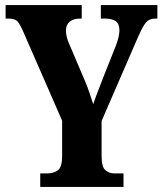

<svg xmlns="http://www.w3.org/2000/svg" viewBox="-20 -734 639 754"><path d="M138 0V-53H165Q191 -53 207.5 -65.5Q224 -78 224 -122V-260L72 -608Q59 -638 49 -649.5Q39 -661 13 -661H2V-714H301V-661H295Q269 -661 254 -649Q239 -637 239 -615Q239 -589 252 -561L312 -420Q324 -392 331 -370.5Q338 -349 346 -325Q354 -349 365.5 -378Q377 -407 389 -439L434 -552Q443 -575 446 -590.5Q449 -606 449 -614Q449 -640 435 -650.5Q421 -661 392 -661H376V-714H598V-661H589Q566 -661 553 -645.5Q540 -630 520 -584L379 -259V-122Q379 -78 394 -65.5Q409 -53 429 -53H465V0Z"/></svg>

Font: Noto Serif Khmer ExtraCondensed ExtraBold
Style: Regular
Weight: 800
Width: 2
Designer: Danh Hong and the Monotype Design Team
Foundry: Monotype Imaging Inc.
Version: Version 2.004; ttfautohint (v1.8.4.7-5d5b)